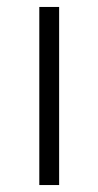

<svg xmlns="http://www.w3.org/2000/svg" viewBox="-20 -532 283 552"><path d="M93 0V-512H150V0Z"/></svg>

Font: Plexus Sans Light
Style: Regular
Weight: 300
Version: Version 2.001;PS 002.001;hotconv 1.0.70;makeotf.lib2.5.58329